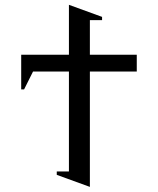

<svg xmlns="http://www.w3.org/2000/svg" viewBox="-20 -750 640 778"><path d="M534.2 -460H344.2V7.3L210 -41.5V-55.2H259.3V-460H113.8L77.6 -387.7H65.9V-528.3H259.3V-730.5L393.6 -681.6V-668.5H344.2V-528.3H534.2Z"/></svg>

Font: Cousine
Style: Regular
Weight: 400
Monospace: yes
Designer: Steve Matteson
Foundry: Ascender Corporation
Version: Version 1.20